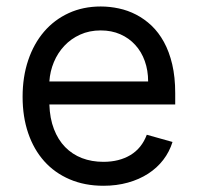

<svg xmlns="http://www.w3.org/2000/svg" viewBox="-20 -573 622 604"><path d="M305.4 11.4Q246.4 11.4 199.2 -8.9Q152 -29.1 119.1 -65.9Q86.3 -102.6 68.7 -154.1Q51.1 -205.6 51.1 -268.5Q51.1 -331.3 68.7 -383.5Q86.3 -435.7 118.6 -473.4Q150.9 -511 196.2 -531.8Q241.5 -552.6 296.9 -552.6Q325.3 -552.6 353.7 -546.5Q382.1 -540.5 408.2 -527Q434.3 -513.5 456.7 -492.4Q479 -471.2 495.7 -440.9Q512.4 -410.5 521.8 -370.6Q531.2 -330.6 531.2 -279.8V-244.3H135.3Q136.7 -200.6 149.7 -166.9Q162.6 -133.2 185 -110.3Q207.4 -87.4 237.9 -75.6Q268.5 -63.9 305.4 -63.9Q354.8 -63.9 390.3 -85.2Q425.8 -106.5 441.8 -149.1L522.7 -126.4Q513.1 -95.5 493.6 -70.1Q474.1 -44.7 446 -26.6Q418 -8.5 382.5 1.4Q346.9 11.4 305.4 11.4ZM446 -316.8Q446 -351.6 435.5 -380.9Q425.1 -410.2 405.5 -431.6Q386 -453.1 358.5 -465.2Q331 -477.3 296.9 -477.3Q261 -477.3 232.1 -464.1Q203.1 -451 182.4 -428.8Q161.6 -406.6 149.5 -377.7Q137.4 -348.7 135.3 -316.8Z"/></svg>

Font: Fast_Sans
Style: Regular
Weight: 400
Designer: Rasmus Andersson
Foundry: rsms
Version: Version 3.018;git-588b23468